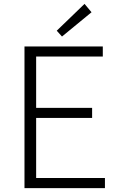

<svg xmlns="http://www.w3.org/2000/svg" viewBox="-20 -968 613 988"><path d="M106 0H520V-52H166V-361H454V-413H166V-677H509V-729H106ZM299 -780 451 -905 415 -948 272 -810Z"/></svg>

Font: GenYoGothic2 TW L
Style: Regular
Weight: 300
Version: Version 2.100;PS 2.1;hotconv 16.6.51;makeotf.lib2.5.65220 DE